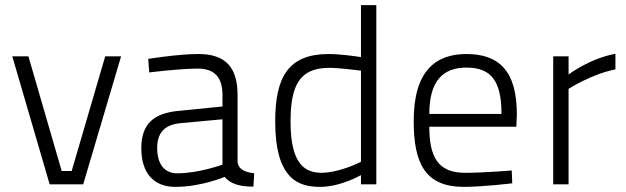

<svg xmlns="http://www.w3.org/2000/svg" viewBox="-20 -720 2444 750"><path d="M28 -500 174 0H305L453 -500H391L260 -52H221L91 -500Z M908 -349C908 -459 859 -509 755 -509C677 -509 559 -490 559 -490L563 -437C563 -437 680 -452 753 -452C815 -452 849 -421 849 -349V-304L679 -287C577 -278 532 -233 532 -141C532 -43 581 10 665 10C767 10 857 -29 857 -29C882 -1 916 9 970 9L973 -43C940 -47 911 -57 908 -88ZM849 -254V-77C849 -77 757 -43 672 -43C623 -43 594 -78 594 -142C594 -197 619 -233 686 -239Z M1450 -700H1390V-497C1371 -500 1308 -509 1264 -509C1107 -509 1055 -420 1055 -246C1055 -20 1146 10 1230 10C1311 10 1390 -36 1390 -36V0H1450ZM1236 -45C1178 -46 1115 -69 1115 -244C1115 -382 1147 -455 1266 -455C1306 -455 1370 -446 1390 -444V-88C1390 -88 1310 -46 1236 -45Z M1796 -45C1691 -45 1657 -107 1657 -225H1997L1999 -273C1999 -441 1931 -509 1802 -509C1680 -509 1596 -441 1596 -248C1596 -81 1641 9 1790 10C1868 10 1981 -4 1981 -4L1979 -54C1979 -54 1869 -45 1796 -45ZM1657 -275C1657 -405 1711 -456 1802 -456C1896 -456 1939 -407 1939 -275Z M2141 0H2201V-373C2201 -373 2289 -430 2384 -449V-510C2282 -491 2201 -429 2201 -429V-500H2141Z"/></svg>

Font: TitilliumText22L
Style: 250 wt
Weight: 300
Designer: Campivisivi
Foundry: Campivisivi
Version: 1.000